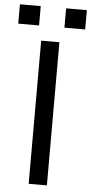

<svg xmlns="http://www.w3.org/2000/svg" viewBox="-85 -915 451 950"><g transform="rotate(5 140.0 -440.5)"><path d="M185.5 0H95V-711H185.5ZM78 -785H-25.5V-881H78ZM307 -785H204V-881H307Z"/></g></svg>

Font: Roberto Sans
Style: Regular
Weight: 400
Designer: Google (font) & Cristiano Sobral (main changes)
Version: Version 1.500; ttfautohint (v1.8.4.7-5d5b-dirty)